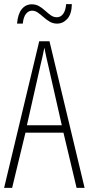

<svg xmlns="http://www.w3.org/2000/svg" viewBox="-20 -915 432 935"><path d="M353 0 289 -269H104L39 0H0L171 -714H221L392 0ZM215 -596Q209 -622 204.5 -641.5Q200 -661 196 -683Q192 -661 187.5 -641.5Q183 -622 177 -597L111 -305H281ZM63 -800Q67 -847 86 -870.5Q105 -894 135 -894Q155 -894 171 -884.5Q187 -875 200.5 -862.5Q214 -850 227.5 -840.5Q241 -831 257 -831Q276 -831 288 -848Q300 -865 302 -895H330Q329 -847 308 -823.5Q287 -800 258 -800Q238 -800 222 -809.5Q206 -819 192 -831.5Q178 -844 164.5 -853.5Q151 -863 136 -863Q119 -863 106.5 -847.5Q94 -832 91 -800Z"/></svg>

Font: Noto Sans Gurmukhi ExtraCondensed ExtraLight
Style: Regular
Weight: 200
Width: 2
Designer: Jelle Bosma - Monotype Design Team
Foundry: Monotype Imaging Inc.
Version: Version 2.004; ttfautohint (v1.8.4.7-5d5b)